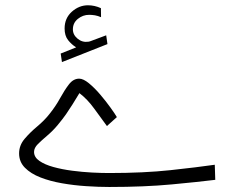

<svg xmlns="http://www.w3.org/2000/svg" viewBox="-20 -727 913 746"><path d="M275.9 -543Q257.8 -554.2 244.4 -571.3Q231 -588.4 231 -616.2Q231 -656.2 259 -681.4Q287.1 -706.5 321.8 -706.5Q347.7 -706.5 372.1 -695.3L372.6 -660.2Q360.4 -665.5 348.9 -667.5Q337.4 -669.4 326.2 -669.4Q302.2 -669.4 282.7 -653.8Q263.2 -638.2 263.2 -612.8Q263.2 -591.8 281.5 -576.7Q299.8 -561.5 323.2 -564.9Q325.7 -564.9 328.1 -565.9Q330.6 -566.9 332.5 -567.4L392.6 -589.8L397.5 -555.7L220.7 -485.8L215.8 -519ZM403.3 -54.7Q539.1 -54.7 642.8 -65.9Q746.6 -77.1 814.5 -86.9L816.4 -28.3Q753.9 -20.5 647.5 -10.5Q541 -0.5 404.3 -0.5Q362.8 -0.5 314.9 -3.7Q267.1 -6.8 220.9 -14.9Q174.8 -22.9 137.2 -37.6Q99.6 -52.2 76.9 -75.2Q54.2 -98.1 54.2 -130.9Q54.2 -162.1 75.4 -187.3Q96.7 -212.4 124.5 -235.6Q152.3 -258.8 171.9 -283.7Q196.3 -314 213.6 -345.7Q231 -377.4 248 -399.4Q265.1 -421.4 287.6 -421.4Q303.7 -421.4 325.7 -403.3Q347.7 -385.3 369.9 -359.1Q392.1 -333 409.4 -308.8Q426.8 -284.7 434.1 -272L395.5 -237.3Q371.6 -269.5 345.7 -305.4Q319.8 -341.3 288.6 -365.2Q273.4 -340.3 261.5 -321Q249.5 -301.8 236.6 -283.2Q223.6 -264.6 204.6 -241.7Q185.1 -218.3 163.6 -200.2Q142.1 -182.1 127.2 -167.2Q112.3 -152.3 112.3 -136.7Q112.3 -116.2 133.1 -101.8Q153.8 -87.4 187.5 -78.1Q221.2 -68.8 260.5 -63.7Q299.8 -58.6 337.4 -56.6Q375 -54.7 403.3 -54.7Z"/></svg>

Font: Vazirmatn UI ExtraLight
Style: Regular
Weight: 200
Designer: Saber Rastikerdar
Foundry: Saber Rastikerdar
Version: Version 33.003